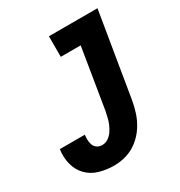

<svg xmlns="http://www.w3.org/2000/svg" viewBox="-174 -857 925 986"><g transform="rotate(-30 288.0 -363.5)"><path d="M218 8Q255 8 292 -3Q329 -14 360.5 -39Q392 -64 413.5 -97Q435 -130 447 -166Q459 -202 465 -239L547 -735H259V-613H377L319 -258Q315 -240 311 -222Q307 -204 299.5 -186.5Q292 -169 281 -152.5Q270 -136 253.5 -125Q237 -114 218 -114Q202 -114 189 -122Q176 -130 170.5 -144Q165 -158 164.5 -174Q164 -190 166 -205H18Q11 -161 21.5 -118.5Q32 -76 61 -46Q90 -16 132 -4Q174 8 218 8Z"/></g></svg>

Font: Iosevka Sparkle Heavy Oblique
Style: Regular
Weight: 900
Italic angle: -9°
Designer: Belleve Invis
Foundry: Belleve Invis
Version: Version 4.5.0; ttfautohint (v1.8.3)